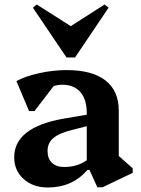

<svg xmlns="http://www.w3.org/2000/svg" viewBox="-20 -818 624 852"><path d="M192 14Q127 14 85 -23.5Q43 -61 43 -120Q43 -252 259 -291L365 -309V-316Q365 -377 336.5 -409.5Q308 -442 256 -442Q237 -442 218 -436L133 -325H109L53 -458Q90 -479 152.5 -493Q215 -507 276 -507Q389 -507 448 -461Q507 -415 507 -327V-126L569 -71V-51L435 13H412L377 -64H368Q301 14 192 14ZM191 -148Q191 -114 210.5 -95.5Q230 -77 265 -77Q323 -77 365 -107V-258L306 -243Q244 -228 217.5 -206Q191 -184 191 -148ZM143 -798 294 -702 444 -798 462 -784 313 -563H275L126 -784Z"/></svg>

Font: Platypi SemiBold
Style: Regular
Weight: 600
Designer: David Sargent
Foundry: Bolt Cutter Type
Version: Version 1.200; ttfautohint (v1.8.4.7-5d5b)